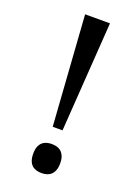

<svg xmlns="http://www.w3.org/2000/svg" viewBox="-139 -775 611 843"><g transform="rotate(20 166.5 -353.5)"><path d="M107.9 -713.9H224.1L189 -201.2H143.1ZM103 -61Q103 -80.6 107.9 -93.5Q112.8 -106.4 121.3 -114.3Q129.9 -122.1 141.4 -125.5Q152.8 -128.9 166 -128.9Q178.7 -128.9 190.2 -125.5Q201.7 -122.1 210.2 -114.3Q218.8 -106.4 223.9 -93.5Q229 -80.6 229 -61Q229 -42 223.9 -28.8Q218.8 -15.6 210.2 -7.8Q201.7 0 190.2 3.4Q178.7 6.8 166 6.8Q152.8 6.8 141.4 3.4Q129.9 0 121.3 -7.8Q112.8 -15.6 107.9 -28.8Q103 -42 103 -61Z"/></g></svg>

Font: Droid Serif
Style: Regular
Weight: 400
Designer: Monotype Design team
Foundry: Monotype Imaging Inc.
Version: Version 1.03